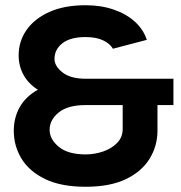

<svg xmlns="http://www.w3.org/2000/svg" viewBox="-20 -698 693 734"><path d="M582 -196Q581.3 -138.7 551.5 -90.5Q521.7 -42.3 461.2 -13.2Q400.7 16 307.3 16Q213.3 16 152.5 -13.5Q91.7 -43 62.2 -91.5Q32.7 -140 32.7 -198Q32.7 -248 55.5 -288.5Q78.3 -329 124.7 -355Q88.3 -378 69.8 -412Q51.3 -446 51.3 -486Q51.3 -540 81.2 -583Q111 -626 168 -652Q225 -678 307.3 -678Q366.7 -678 414.8 -661.3Q463 -644.7 495.5 -615.2Q528 -585.7 541.3 -545.7L411.7 -511.7Q400 -531.7 373.7 -544Q347.3 -556.3 307.3 -556.3Q249 -556.3 218.7 -532.7Q188.3 -509 188.3 -472.7Q188.3 -445 219.2 -421Q250 -397 307.3 -397H643V-296.3H582ZM169.7 -201.7Q169.7 -165.7 204.8 -136.7Q240 -107.7 307.3 -107.7Q341 -107.7 373.2 -118.5Q405.3 -129.3 426.8 -150.7Q448.3 -172 449 -203V-296.3H307.3Q239 -296.3 204.3 -268Q169.7 -239.7 169.7 -201.7Z"/></svg>

Font: Nata Sans
Style: Regular
Weight: 400
Designer: Daniel Uzquiano Cruz
Version: Version 1.001